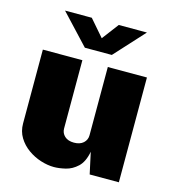

<svg xmlns="http://www.w3.org/2000/svg" viewBox="-109 -815 826 915"><g transform="rotate(15 304.0 -357.0)"><path d="M240.5 10Q209 10 175 -0.8Q141 -11.5 111.5 -32.5Q82 -53.5 63.5 -83.8Q45 -114 45 -153V-517H240V-180Q240 -157.5 256.5 -142.2Q273 -127 302.5 -127Q332 -127 348.8 -142.2Q365.5 -157.5 365.5 -180V-517H558.5V0H414.5L391.5 -106Q382 -54.5 355.5 -29.8Q329 -5 297.2 2.5Q265.5 10 240.5 10ZM236 -577.5 99 -724H231L302 -642L364 -724H503L369 -577.5Z"/></g></svg>

Font: Public Sans Thin Black
Style: Regular
Weight: 900
Version: Version 2.001